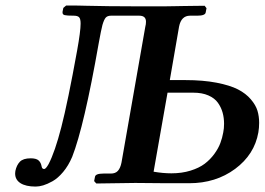

<svg xmlns="http://www.w3.org/2000/svg" viewBox="-20 -668 965 700"><path d="M590.8 -330.1 540 -42Q574.2 -36.1 605 -36.1Q643.1 -36.1 674.6 -45.9Q706.1 -55.7 726.3 -71Q746.6 -86.4 761.5 -106.9Q776.4 -127.4 783.4 -146.5Q790.5 -165.5 793.9 -185.1Q796.9 -199.7 796.9 -216.8Q796.9 -238.3 791.7 -257.1Q786.6 -275.9 774.7 -293Q762.7 -310.1 739.7 -320.1Q716.8 -330.1 685.1 -330.1ZM585.9 -645Q599.1 -645 618.4 -645.5Q637.7 -646 646 -646Q655.3 -646 683.8 -646.5Q712.4 -647 726.1 -647L732.9 -638.2L730 -623Q728.5 -610.8 699.2 -610.8H672.9Q640.6 -610.8 632.8 -570.8L599.1 -376H655.8Q720.2 -376 769.5 -366.5Q818.8 -356.9 847.7 -342Q876.5 -327.1 894.5 -305.9Q912.6 -284.7 918.7 -264.2Q924.8 -243.7 924.8 -220.2Q924.8 -202.1 921.9 -185.1Q907.7 -104.5 837.2 -52.2Q766.6 0 669.9 0H586.9L473.1 -1L331.1 1L323.2 -7.8L326.2 -22.9Q327.6 -35.2 356.9 -35.2H383.8Q400.9 -35.2 409.9 -45.2Q418.9 -55.2 422.9 -75.2L509.8 -570.8Q512.2 -579.1 512.2 -588.9Q512.2 -610.8 487.8 -610.8H384.8Q372.1 -610.8 365.7 -604Q359.4 -597.2 353.5 -577.1Q348.6 -558.6 339.8 -509.8Q286.6 -207 243.2 -96.2Q229.5 -64 210.2 -41Q190.9 -18.1 171.6 -7.3Q152.3 3.4 137.5 7.8Q122.6 12.2 109.9 12.2Q74.2 12.2 54.7 -0.2Q35.2 -12.7 35.2 -35.2Q35.2 -37.1 35.6 -40.3Q36.1 -43.5 36.1 -44.9Q40.5 -65.9 52.5 -78.4Q64.5 -90.8 91.8 -90.8Q112.3 -90.8 120.8 -83Q129.4 -75.2 131.8 -61Q133.3 -51.8 141.1 -51.8Q147 -51.8 157.2 -69.8Q180.2 -113.8 203.6 -204.6Q227.1 -295.4 261.2 -483.9Q273.9 -554.2 273.9 -582Q273.9 -599.6 268.3 -605.2Q262.7 -610.8 249 -610.8Q224.1 -610.8 216.1 -612.8Q208 -614.7 208 -622.1V-625L210.9 -639.2L221.2 -647.9Q271 -647.9 293.9 -647Q376 -645 462.9 -645Z"/></svg>

Font: Linux Libertine G
Style: Semibold Italic
Weight: 600
Italic angle: -11.5°
Designer: Philipp H. Poll
Foundry: Philipp H. Poll
Version: Version 5.1.1